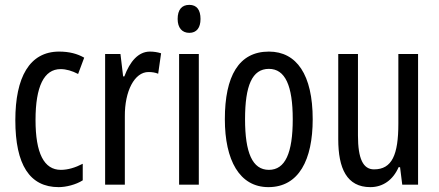

<svg xmlns="http://www.w3.org/2000/svg" viewBox="-20 -759 1803 789"><path d="M221 10C251 10 292 0 320 -18V-86C289 -70 259 -61 230 -61C161 -61 126 -129 126 -266C126 -404 161 -475 229 -475C252 -475 276 -468 301 -455L326 -522C298 -538 265 -547 223 -547C101 -547 43 -441 43 -265C43 -82 102 10 221 10Z M596 -547C549 -547 514 -507 491 -445H486L475 -537H412V0H493V-280C492 -385 533 -463 590 -463C605 -463 618 -461 630 -456L642 -540C626 -545 611 -547 596 -547Z M758 -739C727 -739 710 -719 710 -681C710 -645 728 -624 758 -624C788 -624 804 -645 804 -681C804 -718 789 -739 758 -739ZM797 -537H716V0H797Z M1265 -269C1265 -452 1199 -547 1085 -547C961 -547 904 -446 904 -269C904 -101 964 10 1083 10C1208 10 1265 -102 1265 -269ZM987 -269C987 -407 1016 -476 1085 -476C1152 -476 1183 -407 1183 -269C1183 -130 1152 -61 1085 -61C1017 -61 987 -132 987 -269Z M1698 -537H1617V-251C1617 -123 1591 -63 1517 -63C1472 -63 1451 -107 1451 -202V-537H1370V-187C1370 -67 1405 10 1502 10C1553 10 1595 -19 1618 -72H1624L1633 0H1698Z"/></svg>

Font: Noto Sans Arabic ExtCond
Style: Regular
Weight: 400
Width: 2
Designer: Monotype Design Team, Nadine Chahine, Nizar Qandah and Khaled Hosny
Foundry: Monotype Imaging Inc.
Version: Version 2.012